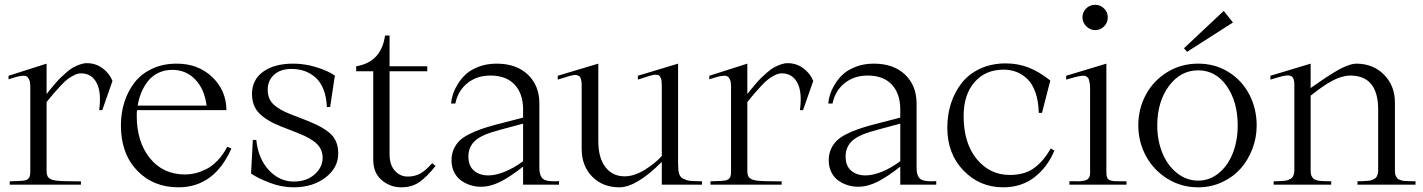

<svg xmlns="http://www.w3.org/2000/svg" viewBox="-20 -780 6009 811"><path d="M398.9 -314.9Q409.2 -390.6 387.9 -430.4Q366.7 -470.2 321.8 -470.2Q308.1 -470.2 292.5 -462.2Q276.9 -454.1 264.9 -445.1Q252.9 -436 233.9 -415.5Q214.8 -395 206.1 -384.5Q197.3 -374 176.8 -349.1V-58.1Q176.8 -44.9 180.2 -37.1Q183.6 -29.3 191.9 -24.4Q200.2 -19.5 213.9 -17.6Q227.5 -15.6 247.8 -14.9Q268.1 -14.2 295.9 -14.2Q301.3 -14.2 304.4 -14.2Q307.6 -14.2 312.5 -14.2Q317.4 -14.2 321.8 -14.2V0H21V-14.2Q76.2 -15.1 87.9 -18.6Q105.5 -23.9 107.4 -44.4Q107.9 -48.8 107.9 -54.2V-416Q107.9 -433.1 103.5 -443.1Q99.1 -453.1 93 -457Q86.9 -460.9 74 -459.7Q61 -458.5 50.8 -455.6Q40.5 -452.6 20.5 -446.3Q17.6 -445.3 16.1 -444.8V-460L176.8 -511.2V-382.8Q189.5 -398.4 193.8 -404.1Q198.2 -409.7 213.1 -427Q228 -444.3 236.8 -452.6Q245.6 -460.9 261.5 -474.9Q277.3 -488.8 289.6 -495.4Q301.8 -502 317.4 -507.6Q333 -513.2 347.2 -513.2Q384.3 -513.2 413.6 -491.5Q442.9 -469.7 455.1 -438L412.1 -314.9Z M490.7 -250Q490.7 -302.7 505.6 -349.4Q520.5 -396 549.1 -432.4Q577.6 -468.8 623.3 -490Q668.9 -511.2 726.6 -511.2Q816.9 -511.2 876.2 -454.8Q935.5 -398.4 936.5 -314.9H558.6Q557.6 -307.1 557.6 -290Q557.6 -181.2 613 -112.1Q668.5 -43 762.7 -43Q782.7 -43 803.5 -47.9Q824.2 -52.7 849.1 -64.5Q874 -76.2 897.9 -100.8Q921.9 -125.5 939.9 -160.2L957.5 -152.8Q884.8 11.2 733.9 11.2Q626.5 11.2 558.6 -60.3Q490.7 -131.8 490.7 -250ZM561.5 -334H852.5Q844.2 -402.8 805.2 -443.8Q766.1 -484.9 707.5 -484.9Q675.3 -484.9 648.9 -472.2Q622.6 -459.5 605.2 -437.5Q587.9 -415.5 577.1 -389.6Q566.4 -363.8 561.5 -334Z M1394.5 -460.9 1374.5 -328.1H1360.8Q1358.9 -370.6 1346.4 -402.1Q1334 -433.6 1313.2 -452.1Q1292.5 -470.7 1267.1 -479.7Q1241.7 -488.8 1211.4 -488.8Q1164.1 -488.8 1137.5 -464.1Q1110.8 -439.5 1110.8 -400.9Q1110.8 -363.3 1134 -340.3Q1157.2 -317.4 1206.5 -297.9L1280.8 -269Q1350.1 -241.2 1379.4 -211.7Q1408.7 -182.1 1408.7 -131.8Q1408.7 -71.3 1354.7 -30Q1300.8 11.2 1219.7 11.2Q1170.4 11.2 1119.9 -7.8Q1069.3 -26.9 1040.5 -46.9L1047.9 -189H1062.5Q1070.8 -109.4 1115.7 -61.3Q1160.6 -13.2 1220.7 -13.2Q1275.4 -13.2 1309.1 -43.5Q1342.8 -73.7 1342.8 -113.8Q1342.8 -147 1319.6 -171.1Q1296.4 -195.3 1238.8 -217.8L1166.5 -246.1Q1107.9 -269 1076.2 -300.3Q1044.4 -331.5 1044.4 -382.8Q1044.4 -443.4 1091.8 -477.3Q1139.2 -511.2 1218.8 -511.2Q1267.6 -511.2 1316.4 -496.1Q1365.2 -481 1394.5 -460.9Z M1819.8 -79.1Q1784.7 -34.7 1752.7 -11.7Q1720.7 11.2 1674.8 11.2Q1627.9 11.2 1592.3 -19.3Q1556.6 -49.8 1556.6 -105V-479H1484.4V-500Q1590.8 -517.6 1606.4 -629.9H1625.5V-500H1784.7V-479H1625.5V-128.9Q1625.5 -83.5 1647.9 -58.8Q1670.4 -34.2 1701.7 -34.2Q1732.4 -34.2 1755.1 -46.9Q1777.8 -59.6 1805.7 -90.8Z M2189.5 -320.8Q2188.5 -386.2 2152.8 -423.6Q2117.2 -460.9 2051.3 -460.9Q1994.6 -460.9 1954.6 -429Q1914.6 -397 1903.3 -342.8H1885.3Q1886.7 -360.4 1892.8 -380.4Q1898.9 -400.4 1913.3 -424.3Q1927.7 -448.2 1948.5 -467Q1969.2 -485.8 2002.9 -498.5Q2036.6 -511.2 2077.6 -511.2Q2161.1 -511.2 2209.7 -464.8Q2258.3 -418.5 2258.3 -342.8V-71.8Q2258.3 -49.3 2264.6 -36.4Q2271 -23.4 2282.2 -19.5Q2293.5 -15.6 2308.6 -14.6Q2323.7 -13.7 2341.3 -15.1V0H2189.5V-76.2Q2134.3 -32.7 2092.8 -12Q2051.3 8.8 2011.2 8.8Q1988.8 8.8 1967.5 2.2Q1946.3 -4.4 1928 -17.3Q1909.7 -30.3 1898.4 -52.5Q1887.2 -74.7 1887.2 -103Q1887.2 -128.4 1896.2 -149.2Q1905.3 -169.9 1920.2 -184.8Q1935.1 -199.7 1960 -212.4Q1984.9 -225.1 2010.5 -234.1Q2036.1 -243.2 2072.3 -252.9Q2094.2 -258.8 2189.5 -283.2ZM1958.5 -119.1Q1958.5 -79.1 1982.2 -59.1Q2005.9 -39.1 2042.5 -39.1Q2074.2 -39.1 2112.8 -54.9Q2151.4 -70.8 2189.5 -99.1V-257.8Q2170.4 -252.4 2140.6 -244.6Q2110.8 -236.8 2091.3 -231.4Q2071.8 -226.1 2056.6 -221.2Q2004.9 -205.1 1981.7 -180.4Q1958.5 -155.8 1958.5 -119.1Z M2335.9 -443.8V-460L2507.3 -511.2V-183.1Q2507.3 -112.8 2537.4 -74Q2567.4 -35.2 2618.2 -35.2Q2658.7 -35.2 2703.4 -62.7Q2748 -90.3 2775.4 -121.1V-418.9Q2775.4 -430.2 2774.4 -438Q2773.4 -445.8 2770.8 -451.2Q2768.1 -456.5 2765.6 -459.7Q2763.2 -462.9 2757.1 -463.6Q2751 -464.4 2746.6 -464.4Q2742.2 -464.4 2732.9 -461.9Q2723.6 -459.5 2716.8 -457.3Q2710 -455.1 2696.8 -450.9Q2683.6 -446.8 2674.3 -443.8V-460L2844.2 -511.2V-86.9Q2844.2 -61 2848.6 -46.1Q2853 -31.2 2866.9 -24.7Q2880.9 -18.1 2891.6 -16.6Q2902.3 -15.1 2929.2 -14.6Q2939.9 -14.2 2945.3 -14.2V0H2775.4V-96.2Q2668 11.2 2596.2 11.2Q2525.9 11.2 2481.4 -33.9Q2437 -79.1 2437 -150.9V-418.9Q2437 -431.2 2435.3 -439.7Q2433.6 -448.2 2430.9 -453.4Q2428.2 -458.5 2422.4 -460.7Q2416.5 -462.9 2411.9 -463.4Q2407.2 -463.9 2397.2 -461.7Q2387.2 -459.5 2380.1 -457.3Q2373 -455.1 2359.1 -450.7Q2345.2 -446.3 2335.9 -443.8Z M3358.9 -314.9Q3369.1 -390.6 3347.9 -430.4Q3326.7 -470.2 3281.7 -470.2Q3268.1 -470.2 3252.4 -462.2Q3236.8 -454.1 3224.9 -445.1Q3212.9 -436 3193.8 -415.5Q3174.8 -395 3166 -384.5Q3157.2 -374 3136.7 -349.1V-58.1Q3136.7 -44.9 3140.1 -37.1Q3143.6 -29.3 3151.9 -24.4Q3160.2 -19.5 3173.8 -17.6Q3187.5 -15.6 3207.8 -14.9Q3228 -14.2 3255.9 -14.2Q3261.2 -14.2 3264.4 -14.2Q3267.6 -14.2 3272.5 -14.2Q3277.3 -14.2 3281.7 -14.2V0H2981V-14.2Q3036.1 -15.1 3047.9 -18.6Q3065.4 -23.9 3067.4 -44.4Q3067.9 -48.8 3067.9 -54.2V-416Q3067.9 -433.1 3063.5 -443.1Q3059.1 -453.1 3053 -457Q3046.9 -460.9 3033.9 -459.7Q3021 -458.5 3010.7 -455.6Q3000.5 -452.6 2980.5 -446.3Q2977.5 -445.3 2976.1 -444.8V-460L3136.7 -511.2V-382.8Q3149.4 -398.4 3153.8 -404.1Q3158.2 -409.7 3173.1 -427Q3188 -444.3 3196.8 -452.6Q3205.6 -460.9 3221.4 -474.9Q3237.3 -488.8 3249.5 -495.4Q3261.7 -502 3277.3 -507.6Q3293 -513.2 3307.1 -513.2Q3344.2 -513.2 3373.5 -491.5Q3402.8 -469.7 3415 -438L3372.1 -314.9Z M3782.7 -320.8Q3781.7 -386.2 3746.1 -423.6Q3710.4 -460.9 3644.5 -460.9Q3587.9 -460.9 3547.9 -429Q3507.8 -397 3496.6 -342.8H3478.5Q3480 -360.4 3486.1 -380.4Q3492.2 -400.4 3506.6 -424.3Q3521 -448.2 3541.7 -467Q3562.5 -485.8 3596.2 -498.5Q3629.9 -511.2 3670.9 -511.2Q3754.4 -511.2 3803 -464.8Q3851.6 -418.5 3851.6 -342.8V-71.8Q3851.6 -49.3 3857.9 -36.4Q3864.3 -23.4 3875.5 -19.5Q3886.7 -15.6 3901.9 -14.6Q3917 -13.7 3934.6 -15.1V0H3782.7V-76.2Q3727.5 -32.7 3686 -12Q3644.5 8.8 3604.5 8.8Q3582 8.8 3560.8 2.2Q3539.6 -4.4 3521.2 -17.3Q3502.9 -30.3 3491.7 -52.5Q3480.5 -74.7 3480.5 -103Q3480.5 -128.4 3489.5 -149.2Q3498.5 -169.9 3513.4 -184.8Q3528.3 -199.7 3553.2 -212.4Q3578.1 -225.1 3603.8 -234.1Q3629.4 -243.2 3665.5 -252.9Q3687.5 -258.8 3782.7 -283.2ZM3551.8 -119.1Q3551.8 -79.1 3575.4 -59.1Q3599.1 -39.1 3635.7 -39.1Q3667.5 -39.1 3706.1 -54.9Q3744.6 -70.8 3782.7 -99.1V-257.8Q3763.7 -252.4 3733.9 -244.6Q3704.1 -236.8 3684.6 -231.4Q3665 -226.1 3649.9 -221.2Q3598.1 -205.1 3575 -180.4Q3551.8 -155.8 3551.8 -119.1Z M4416.5 -439.9 4381.3 -303.2H4367.7Q4366.7 -351.6 4354.2 -387.9Q4341.8 -424.3 4320.8 -445.1Q4299.8 -465.8 4274.4 -475.8Q4249 -485.8 4219.2 -485.8Q4142.1 -485.8 4096.2 -432.9Q4050.3 -379.9 4050.3 -290Q4050.3 -175.8 4105.5 -108.4Q4160.6 -41 4245.6 -41Q4277.8 -41 4304.2 -48.8Q4330.6 -56.6 4351.1 -72.5Q4371.6 -88.4 4387.2 -107.2Q4402.8 -126 4418.5 -152.8L4433.6 -144Q4405.8 -75.7 4350.6 -32.2Q4295.4 11.2 4217.3 11.2Q4118.2 11.2 4049.8 -59.6Q3981.4 -130.4 3981.4 -240.2Q3981.4 -295.9 3997.3 -344.5Q4013.2 -393.1 4043.5 -430.9Q4073.7 -468.8 4121.3 -490.5Q4168.9 -512.2 4228.5 -512.2Q4279.3 -512.2 4324.2 -494.9Q4369.1 -477.5 4416.5 -439.9Z M4483.4 -443.8V-460L4653.3 -511.2V-48.8Q4653.3 -36.1 4657.2 -28.8Q4661.1 -21.5 4668.5 -18.6Q4675.8 -15.6 4686 -14.9Q4696.3 -14.2 4709.5 -14.4Q4722.7 -14.6 4738.3 -14.2V0H4497.1V-14.2Q4510.3 -15.1 4522.7 -14.4Q4535.2 -13.7 4546.4 -14.9Q4557.6 -16.1 4566.2 -18.8Q4574.7 -21.5 4579.6 -29.3Q4584.5 -37.1 4584.5 -49.8V-398.9Q4584.5 -410.2 4584 -418.7Q4583.5 -427.2 4581.8 -433.8Q4580.1 -440.4 4578.9 -445.3Q4577.6 -450.2 4573.7 -453.1Q4569.8 -456.1 4567.4 -458Q4564.9 -460 4558.6 -460Q4552.2 -460 4548.3 -459.7Q4544.4 -459.5 4535.2 -457.5Q4525.9 -455.6 4520.5 -454.1Q4515.1 -452.6 4502.9 -449.2Q4490.2 -445.8 4483.4 -443.8ZM4552.2 -707Q4552.2 -685.1 4568.4 -668.9Q4584.5 -652.8 4606.4 -652.8Q4628.4 -652.8 4643.8 -668.7Q4659.2 -684.6 4659.2 -707Q4659.2 -728.5 4643.6 -744.1Q4627.9 -759.8 4606.4 -759.8Q4582.5 -759.8 4567.4 -743.7Q4552.2 -727.5 4552.2 -707Z M5041 11.2Q4969.7 11.2 4911.1 -25.1Q4852.5 -61.5 4820.3 -121.3Q4788.1 -181.2 4788.1 -250Q4788.1 -320.8 4820.3 -380.4Q4852.5 -439.9 4910.9 -475.6Q4969.2 -511.2 5041 -511.2Q5112.8 -511.2 5169.7 -475.6Q5226.6 -439.9 5257.3 -380.4Q5288.1 -320.8 5288.1 -250Q5288.1 -198.2 5270 -150.9Q5252 -103.5 5220 -67.6Q5188 -31.7 5141.4 -10.3Q5094.7 11.2 5041 11.2ZM4868.2 -250Q4868.2 -186.5 4890.1 -133.3Q4912.1 -80.1 4952.1 -48.6Q4992.2 -17.1 5041 -17.1Q5089.4 -17.1 5127.9 -48.6Q5166.5 -80.1 5187.3 -133.1Q5208 -186 5208 -250Q5208 -350.1 5161.6 -416.5Q5115.2 -482.9 5041 -482.9Q4966.3 -482.9 4917.2 -416.3Q4868.2 -349.6 4868.2 -250ZM4981 -576.2 4994.1 -561 5188 -685.1 5148.9 -733.9Z M5801.3 -316.9Q5801.3 -460.9 5683.1 -460.9Q5671.4 -460.9 5658.4 -458Q5645.5 -455.1 5634.3 -450.9Q5623 -446.8 5609.4 -439.7Q5595.7 -432.6 5586.7 -427Q5577.6 -421.4 5564.7 -412.4Q5551.8 -403.3 5545.7 -398.7Q5539.6 -394 5528.8 -385.7Q5518.1 -377.4 5516.1 -376V-60.1Q5516.1 -51.8 5517.1 -45.7Q5518.1 -39.6 5521 -34.9Q5523.9 -30.3 5526.1 -26.9Q5528.3 -23.4 5534.4 -21.5Q5540.5 -19.5 5543.9 -18.1Q5547.4 -16.6 5556.2 -15.9Q5564.9 -15.1 5569.6 -15.1Q5574.2 -15.1 5585.7 -14.6Q5597.2 -14.2 5603 -14.2V0H5359.9V-14.2Q5364.7 -14.2 5376.2 -14.6Q5387.7 -15.1 5392.6 -15.4Q5397.5 -15.6 5407 -16.6Q5416.5 -17.6 5420.7 -19.5Q5424.8 -21.5 5431.2 -24.7Q5437.5 -27.8 5440.2 -32.5Q5442.9 -37.1 5445.1 -44.2Q5447.3 -51.3 5447.3 -60.1V-422.9Q5447.3 -438 5443.8 -446.5Q5440.4 -455.1 5434.1 -458.5Q5427.7 -461.9 5417.7 -461.4Q5407.7 -460.9 5395.8 -458Q5383.8 -455.1 5367.7 -450.2Q5353.5 -445.8 5346.2 -443.8V-460L5516.1 -511.2V-408.2Q5521.5 -411.6 5544.2 -427.5Q5566.9 -443.4 5578.6 -451.2Q5590.3 -459 5612.1 -472.4Q5633.8 -485.8 5648.2 -492.9Q5662.6 -500 5679.4 -505.6Q5696.3 -511.2 5708 -511.2Q5780.3 -511.2 5826.2 -464.4Q5872.1 -417.5 5872.1 -347.2V-60.1Q5872.1 -51.8 5873 -45.7Q5874 -39.6 5877 -34.9Q5879.9 -30.3 5882.1 -26.9Q5884.3 -23.4 5890.4 -21.5Q5896.5 -19.5 5899.9 -18.1Q5903.3 -16.6 5912.1 -15.9Q5920.9 -15.1 5925.5 -15.1Q5930.2 -15.1 5941.7 -14.6Q5953.1 -14.2 5959 -14.2V0H5713.9V-14.2Q5718.8 -14.2 5730.2 -14.6Q5741.7 -15.1 5746.6 -15.4Q5751.5 -15.6 5761 -16.6Q5770.5 -17.6 5774.7 -19.5Q5778.8 -21.5 5785.2 -24.7Q5791.5 -27.8 5794.2 -32.5Q5796.9 -37.1 5799.1 -44.2Q5801.3 -51.3 5801.3 -60.1Z"/></svg>

Font: Ortica Linear Light
Style: Regular
Weight: 300
Designer: Benedetta Bovani
Foundry: Collletttivo
Version: Version 2.000;Glyphs 3.1.2 (3151)